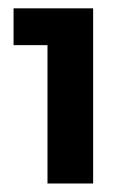

<svg xmlns="http://www.w3.org/2000/svg" viewBox="-20 -720 310 456"><path d="M12.2 -612.8V-700.2H201.2V-284.2H92.8V-612.8Z"/></svg>

Font: TruenoSBd
Style: Demi
Weight: 600
Designer: Julieta Ulanovsky
Foundry: Julieta Ulanovsky
Version: Version 3.001b